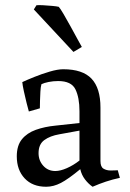

<svg xmlns="http://www.w3.org/2000/svg" viewBox="-20 -696 495 732"><path d="M191 -44Q210 -44 235 -55Q260 -66 283 -84V-198L206 -184Q171 -178 149 -162Q127 -146 127 -112Q127 -84 145 -64Q163 -44 191 -44ZM363 -286V-82Q363 -60 374.5 -53Q386 -46 402 -46Q413 -46 421 -46.5Q429 -47 429 -47L437 -18Q409 -12 383.5 -3.5Q358 5 333 16Q317 5 304 -12Q291 -29 286 -51Q240 -13 212 1.5Q184 16 156 16Q104 16 74 -16Q44 -48 44 -100Q44 -141 63.5 -165Q83 -189 116.5 -201Q150 -213 191 -217L283 -227V-272Q283 -324 267.5 -355.5Q252 -387 202 -387Q183 -387 165.5 -383.5Q148 -380 138 -375Q135 -365 134 -347Q133 -329 132.5 -311.5Q132 -294 132 -283L90 -271Q87 -281 81.5 -303Q76 -325 71 -348Q66 -371 65 -383Q82 -391 110.5 -402.5Q139 -414 169.5 -423Q200 -432 221 -432Q295 -432 329 -396Q363 -360 363 -286ZM119 -676 109 -660 260 -498 292 -517Q289 -522 277 -544Q265 -566 250 -593.5Q235 -621 222 -643Q209 -665 204 -670Q196 -672 179 -673.5Q162 -675 145 -676Q128 -677 119 -676Z"/></svg>

Font: Buenard
Style: Regular
Weight: 400
Version: Version 2.000